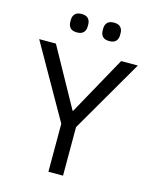

<svg xmlns="http://www.w3.org/2000/svg" viewBox="-130 -980 853 1066"><g transform="rotate(15 296.5 -447.0)"><path d="M253 0V-276L13 -698H109L295 -362H298L484 -698H580L337 -279V0ZM205 -788Q179 -788 167 -801Q155 -814 155 -835V-847Q155 -868 167 -881Q179 -894 205 -894Q231 -894 243 -881Q255 -868 255 -847V-835Q255 -814 243 -801Q231 -788 205 -788ZM391 -788Q365 -788 353 -801Q341 -814 341 -835V-847Q341 -868 353 -881Q365 -894 391 -894Q417 -894 429 -881Q441 -868 441 -847V-835Q441 -814 429 -801Q417 -788 391 -788Z"/></g></svg>

Font: IBM Plex Sans
Style: Regular
Weight: 400
Designer: Mike Abbink, Paul van der Laan, Pieter van Rosmalen
Foundry: Bold Monday
Version: Version 3.005